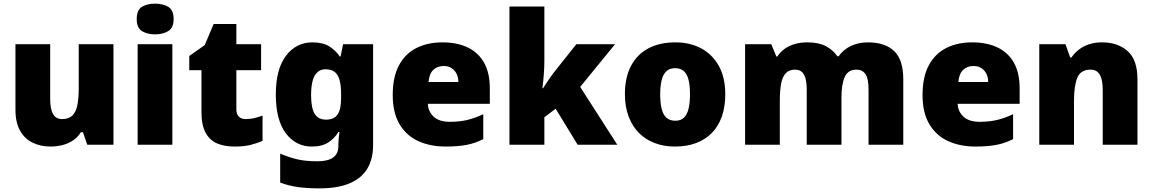

<svg xmlns="http://www.w3.org/2000/svg" viewBox="-20 -796 6340 1056"><path d="M604 -553V0H460L436 -69H425Q408 -41 381.5 -23.5Q355 -6 323.5 2Q292 10 258 10Q204 10 160 -11Q116 -32 90.5 -77Q65 -122 65 -193V-553H256V-251Q256 -197 271.5 -169Q287 -141 322 -141Q358 -141 378 -160.5Q398 -180 405.5 -218Q413 -256 413 -311V-553Z M928 -553V0H737V-553ZM833 -776Q874 -776 904.5 -759Q935 -742 935 -691Q935 -642 904.5 -624.5Q874 -607 833 -607Q791 -607 761.5 -624.5Q732 -642 732 -691Q732 -742 761.5 -759Q791 -776 833 -776Z M1332 -141Q1358 -141 1379.5 -146.5Q1401 -152 1424 -160V-21Q1393 -8 1358 1Q1323 10 1269 10Q1215 10 1174.5 -7Q1134 -24 1111 -65.5Q1088 -107 1088 -182V-410H1021V-488L1106 -548L1155 -664H1280V-553H1416V-410H1280V-195Q1280 -168 1293.5 -154.5Q1307 -141 1332 -141Z M1698 -563Q1756 -563 1791.5 -540.5Q1827 -518 1849 -485H1853L1867 -553H2032V1Q2032 79 2000 132Q1968 185 1902.5 212.5Q1837 240 1737 240Q1670 240 1619 233Q1568 226 1521 208V49Q1571 70 1616 80.5Q1661 91 1726 91Q1784 91 1812.5 70Q1841 49 1841 9V-1Q1841 -14 1842.5 -32Q1844 -50 1847 -70H1841Q1822 -37 1787 -13.5Q1752 10 1695 10Q1607 10 1552 -63Q1497 -136 1497 -276Q1497 -416 1553 -489.5Q1609 -563 1698 -563ZM1770 -415Q1744 -415 1726 -399Q1708 -383 1699.5 -351.5Q1691 -320 1691 -273Q1691 -201 1711 -169.5Q1731 -138 1773 -138Q1796 -138 1812 -145.5Q1828 -153 1837.5 -167.5Q1847 -182 1851.5 -204Q1856 -226 1856 -256V-279Q1856 -322 1848.5 -352.5Q1841 -383 1822.5 -399Q1804 -415 1770 -415Z M2413 -563Q2494 -563 2552.5 -535Q2611 -507 2642.5 -451Q2674 -395 2674 -310V-225H2333Q2335 -182 2365.5 -154Q2396 -126 2454 -126Q2506 -126 2549 -136Q2592 -146 2638 -168V-31Q2598 -10 2550.5 0Q2503 10 2431 10Q2347 10 2281.5 -19.5Q2216 -49 2178 -112Q2140 -175 2140 -273Q2140 -373 2174.5 -437Q2209 -501 2270.5 -532Q2332 -563 2413 -563ZM2420 -433Q2386 -433 2363.5 -412Q2341 -391 2337 -345H2501Q2501 -370 2491.5 -389.5Q2482 -409 2464 -421Q2446 -433 2420 -433Z M2974 -461Q2974 -427 2971 -386Q2968 -345 2963 -311H2967Q2975 -323 2985 -338.5Q2995 -354 3006 -370Q3017 -386 3026 -397L3150 -553H3363L3171 -318L3375 0H3157L3036 -198L2974 -151V0H2782V-760H2974Z M3969 -278Q3969 -209 3950 -155Q3931 -101 3895 -64.5Q3859 -28 3808 -9Q3757 10 3692 10Q3632 10 3581.5 -9Q3531 -28 3494.5 -64.5Q3458 -101 3437.5 -155Q3417 -209 3417 -278Q3417 -370 3450.5 -433.5Q3484 -497 3546 -530Q3608 -563 3695 -563Q3775 -563 3836.5 -530Q3898 -497 3933.5 -433.5Q3969 -370 3969 -278ZM3611 -278Q3611 -231 3619 -198Q3627 -165 3645.5 -148.5Q3664 -132 3694 -132Q3724 -132 3741.5 -148.5Q3759 -165 3767 -198Q3775 -231 3775 -278Q3775 -325 3767 -357Q3759 -389 3741 -405Q3723 -421 3693 -421Q3650 -421 3630.5 -385Q3611 -349 3611 -278Z M4753 -563Q4848 -563 4898 -515Q4948 -467 4948 -360V0H4757V-301Q4757 -364 4740 -388.5Q4723 -413 4690 -413Q4644 -413 4626 -372.5Q4608 -332 4608 -258V0H4417V-301Q4417 -341 4410 -365.5Q4403 -390 4389 -401.5Q4375 -413 4353 -413Q4320 -413 4301.5 -393Q4283 -373 4276 -335Q4269 -297 4269 -242V0H4078V-553H4222L4250 -485H4255Q4270 -508 4293 -525.5Q4316 -543 4348 -553Q4380 -563 4421 -563Q4482 -563 4521.5 -542.5Q4561 -522 4586 -486H4592Q4618 -523 4659.5 -543Q4701 -563 4753 -563Z M5327 -563Q5408 -563 5466.5 -535Q5525 -507 5556.5 -451Q5588 -395 5588 -310V-225H5247Q5249 -182 5279.5 -154Q5310 -126 5368 -126Q5420 -126 5463 -136Q5506 -146 5552 -168V-31Q5512 -10 5464.5 0Q5417 10 5345 10Q5261 10 5195.5 -19.5Q5130 -49 5092 -112Q5054 -175 5054 -273Q5054 -373 5088.5 -437Q5123 -501 5184.5 -532Q5246 -563 5327 -563ZM5334 -433Q5300 -433 5277.5 -412Q5255 -391 5251 -345H5415Q5415 -370 5405.5 -389.5Q5396 -409 5378 -421Q5360 -433 5334 -433Z M6042 -563Q6128 -563 6182 -515Q6236 -467 6236 -360V0H6045V-302Q6045 -357 6029 -385Q6013 -413 5978 -413Q5924 -413 5905.5 -369Q5887 -325 5887 -242V0H5696V-553H5840L5866 -480H5873Q5891 -506 5915.5 -524.5Q5940 -543 5971.5 -553Q6003 -563 6042 -563Z"/></svg>

Font: Noto Sans Khmer Black
Style: Regular
Weight: 900
Version: Version 2.003